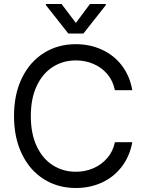

<svg xmlns="http://www.w3.org/2000/svg" viewBox="-20 -940 733 970"><path d="M363.3 -634.8Q298.8 -634.8 247.1 -602.1Q195.3 -569.3 165.5 -505.9Q135.7 -442.4 135.7 -353.5Q135.7 -264.6 165.5 -201.2Q195.3 -137.7 247.1 -105Q298.8 -72.3 363.3 -72.3Q410.2 -72.3 451.2 -89.8Q492.2 -107.4 521.5 -141.1Q550.8 -174.8 560.5 -221.7H648.4Q635.7 -151.4 595.7 -98.6Q555.7 -45.9 495.6 -18.1Q435.5 9.8 363.3 9.8Q272.5 9.8 201.7 -34.7Q130.9 -79.1 90.8 -161.6Q50.8 -244.1 50.8 -353.5Q50.8 -463.9 90.8 -545.9Q130.9 -627.9 201.7 -672.4Q272.5 -716.8 363.3 -716.8Q434.6 -716.8 495.1 -689Q555.7 -661.1 595.7 -608.9Q635.7 -556.6 648.4 -484.4H560.5Q550.8 -532.2 522 -565.9Q493.2 -599.6 451.7 -617.2Q410.2 -634.8 363.3 -634.8ZM363.3 -824.2 434.6 -919.9H514.6V-914.1L401.4 -770.5H325.2L211.9 -914.1V-919.9H291Z"/></svg>

Font: WEMIX Pretendard Variable
Style: Regular
Weight: 400
Designer: Base glyphs from Inter by Rasmus Andersson; Hangeul glyphs from Noto Sans CJK(Source Han Sans) by Jang Soo-young and Kan
Foundry: Kil Hyung-jin
Version: Version 1.000;Glyphs 3.2 (3208)